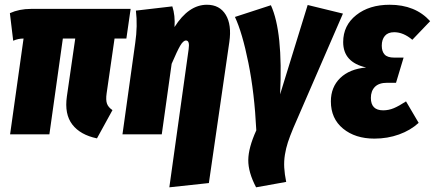

<svg xmlns="http://www.w3.org/2000/svg" viewBox="-20 -571 1848 816"><path d="M466.8 -407.2 433.1 -173.8Q429.2 -146 434.6 -130.6Q439.9 -115.2 458 -103L392.1 17.1Q321.3 2.4 287.4 -41.7Q253.4 -85.9 264.2 -161.1L299.8 -407.2H247.1L189.9 0H22.9L80.1 -407.2H79.1Q57.6 -407.2 36.1 -397.9L22 -515.1Q62 -533.2 111.8 -533.2H535.2L517.1 -407.2Z M699.7 225.1 781.7 -361.8Q787.1 -398.9 770.5 -398.9Q758.8 -398.9 745.8 -376.7Q732.9 -354.5 709.5 -299.8L667.5 0H500.5L554.7 -388.2Q565.4 -461.4 557.6 -525.9L712.4 -543.9Q725.1 -504.9 721.7 -456.1Q781.7 -550.8 859.4 -550.8Q913.6 -550.8 939.5 -508.1Q965.3 -465.3 954.6 -392.1L867.7 207Z M1131.3 -548.8Q1183.1 -435.5 1170.4 -169.9L1287.6 -549.8L1437.5 -513.2L1226.6 -26.9Q1211.9 8.3 1203.6 33.7Q1195.3 59.1 1190.9 86.4Q1186.5 113.8 1188 141.1Q1189.5 168.5 1196.3 202.1L1068.4 225.1Q1034.7 161.1 1035.2 109.1Q1035.6 57.1 1069.3 -17.1Q1061.5 -176.3 1035.6 -304.2Q1009.8 -432.1 978.5 -499Z M1571.3 18.1Q1489.7 18.1 1438 -24.4Q1386.2 -66.9 1386.2 -140.1Q1386.2 -200.7 1425.8 -239.3Q1465.3 -277.8 1536.1 -284.2Q1438.5 -306.2 1438.5 -392.1Q1438.5 -462.9 1493.9 -506.8Q1549.3 -550.8 1636.2 -550.8Q1745.1 -550.8 1808.1 -481L1732.4 -401.9Q1694.3 -434.1 1655.3 -434.1Q1628.9 -434.1 1615.7 -418.5Q1602.5 -402.8 1602.5 -377Q1602.5 -352.5 1614.5 -339.4Q1626.5 -326.2 1655.3 -326.2H1695.3L1663.1 -219.2H1625.5Q1590.3 -219.2 1573.2 -201.7Q1556.2 -184.1 1556.2 -154.8Q1556.2 -102.1 1608.4 -102.1Q1631.8 -102.1 1653.8 -111.3Q1675.8 -120.6 1705.6 -140.1L1759.3 -48.8Q1724.6 -17.1 1675.8 0.5Q1627 18.1 1571.3 18.1Z"/></svg>

Font: Fira Sans Compressed ExtraBold
Style: Italic
Weight: 800
Width: 3
Italic angle: -8°
Designer: Carrois Corporate & Edenspiekermann AG
Foundry: Carrois Corporate GbR & Edenspiekermann AG
Version: Version 4.203;PS 004.203;hotconv 1.0.88;makeotf.lib2.5.64775